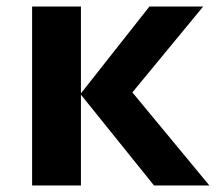

<svg xmlns="http://www.w3.org/2000/svg" viewBox="-20 -566 659 586"><path d="M436 -546H600L384 -284L619 0H450L227 -277V0H78V-546H227V-281Z"/></svg>

Font: Noto IKEA Simplified Chinese
Style: Bold
Weight: 700
Designer: Monotype Design Team
Foundry: Monotype Imaging Inc.
Version: Version 1.100